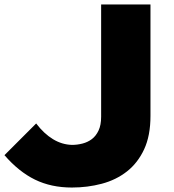

<svg xmlns="http://www.w3.org/2000/svg" viewBox="-20 -830 779 860"><path d="M654 -311Q654 -222 625.5 -161Q597 -100 548.5 -62Q500 -24 436 -7Q372 10 302 10Q209 10 136.5 -25.5Q64 -61 0 -135L142 -277Q177 -231 217.5 -206.5Q258 -182 303 -181Q326 -181 349.5 -187Q373 -193 391.5 -207Q410 -221 421.5 -245.5Q433 -270 433 -307V-810H654Z"/></svg>

Font: TypoPRO Sinkin Sans
Style: 900 X Black
Weight: 950
Designer: Keith Bates
Foundry: K-Type
Version: Sinkin Sans (version 1.0)  by Keith Bates   •   © 2014   www